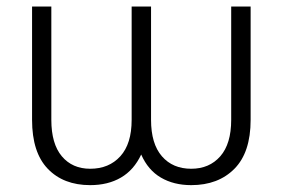

<svg xmlns="http://www.w3.org/2000/svg" viewBox="-20 -548 863 579"><path d="M735.8 -528.3V-186.5Q735.8 -88.4 687 -39.1Q638.2 10.3 556.6 10.3Q503.9 10.3 465.1 -12.5Q426.3 -35.2 405.8 -82Q383.8 -35.2 344.7 -12.5Q305.7 10.3 252 10.3Q171.4 10.3 124 -39.1Q76.7 -88.4 76.7 -186.5V-528.3H134.8V-186.5Q134.8 -114.3 166.5 -76.7Q198.2 -39.1 252 -39.1Q308.6 -39.1 342.8 -76.7Q377 -114.3 377 -186.5V-528.3H435.5V-186.5Q435.5 -114.3 468.3 -76.7Q501 -39.1 556.6 -39.1Q611.3 -39.1 644.3 -76.7Q677.2 -114.3 677.2 -186.5V-528.3Z"/></svg>

Font: Franko
Style: Light
Weight: 300
Designer: Google
Version: Version 1.200310; 2013